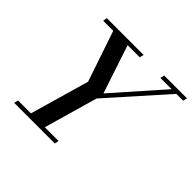

<svg xmlns="http://www.w3.org/2000/svg" viewBox="-171 -905 1095 1095"><g transform="rotate(45 376.5 -357.5)"><path d="M74 0 80 -25H184L287 -383L183 -690H102L106 -715H403L397 -690H299L396 -398L654 -690H563L569 -715H753L747 -690H692L389 -350L296 -25H407L402 0Z"/></g></svg>

Font: Justus
Style: ItalicOldstyle
Weight: 400
Italic angle: -12°
Version: Version 001.001